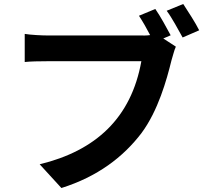

<svg xmlns="http://www.w3.org/2000/svg" viewBox="-20 -888 1040 963"><path d="M899 -868 816 -834C843 -798 873 -741 896 -700L979 -736C961 -773 923 -831 899 -868ZM862 -654 799 -695 836 -711C817 -746 785 -806 759 -843L677 -809C696 -780 716 -745 733 -712C714 -709 698 -710 686 -710H223C190 -710 132 -713 104 -718V-577C131 -580 176 -581 223 -581H689C638 -296 460 -132 179 -64L288 55C469 -2 598 -100 690 -221C773 -333 816 -487 840 -585C847 -606 853 -635 862 -654Z"/></svg>

Font: Spoqa Han Sans Neo Bold
Style: Bold
Weight: 700
Designer: [Spoqa Han Sans Neo] Dong-huui Kim  Younghwa Kang  Yujin Lee  [Noto Sans] Ryoko NISHIZUKA  (kana & ideographs); Paul D. 
Foundry: Spoqa (http://www.spoqa-han-sans.com)
Version: Version 1.100;hotconv 1.0.109;makeotfexe 2.5.65596